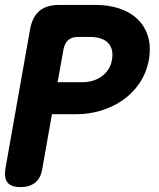

<svg xmlns="http://www.w3.org/2000/svg" viewBox="-25 -750 645 780"><path d="M186 -286 147 -65Q141 -27 118.5 -8.5Q96 10 58 10Q20 10 5.5 -8.5Q-9 -27 -3 -65L97 -630Q106 -681 135 -705.5Q164 -730 215 -730H364Q415 -730 458.5 -716Q502 -702 532 -674Q562 -646 575.5 -604.5Q589 -563 580 -508Q570 -454 542 -412.5Q514 -371 473.5 -343Q433 -315 384.5 -300.5Q336 -286 285 -286ZM209 -416H308Q330 -416 350 -421.5Q370 -427 386.5 -438.5Q403 -450 414.5 -467Q426 -484 430 -508Q434 -532 429 -549Q424 -566 412 -577.5Q400 -589 381.5 -594.5Q363 -600 341 -600H292Q267 -600 252.5 -587.5Q238 -575 233 -550Z"/></svg>

Font: Maple Mono NL ExtraBold
Style: Italic
Weight: 800
Italic angle: -10°
Monospace: yes
Designer: subframe7536
Version: Version 7.000